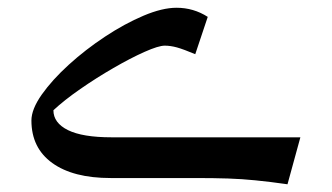

<svg xmlns="http://www.w3.org/2000/svg" viewBox="-20 -459 856 495"><path d="M754.4 -105 721.2 16.1Q673.3 9.3 638.4 5.9Q603.5 2.4 567.9 1.2Q532.2 0 481.4 0H265.1Q168.5 0 114.7 -38.8Q61 -77.6 61 -148.4Q61 -177.2 87.6 -215.1Q114.3 -252.9 157.2 -292Q200.2 -331.1 250.7 -364.5Q301.3 -397.9 349.9 -418.5Q398.4 -439 435.1 -439Q479 -439 515.6 -415.5L483.4 -319.3Q453.1 -332 436.3 -336.7Q419.4 -341.3 404.8 -341.3Q388.7 -341.3 352.5 -325.2Q316.4 -309.1 272.5 -283.7Q228.5 -258.3 187 -229.5Q145.5 -200.7 117.7 -174.8Q117.7 -142.1 155.3 -123.5Q192.9 -105 267.6 -105Z"/></svg>

Font: Pinar Medium
Style: Regular
Weight: 500
Designer: Amin Abedi
Version: Version 3.000